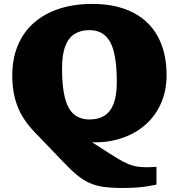

<svg xmlns="http://www.w3.org/2000/svg" viewBox="-20 -733 911 978"><path d="M302 91.5 154 -62.5Q119 -99 94 -140.5Q69 -182 55.8 -233.2Q42.5 -284.5 42.5 -348.5Q42.5 -434.5 71 -502.2Q99.5 -570 153 -617Q206.5 -664 281.8 -688.5Q357 -713 451 -713Q541.5 -713 611.8 -688.5Q682 -664 730.2 -617.5Q778.5 -571 803.5 -503.5Q828.5 -436 828.5 -350Q828.5 -267 797 -199.8Q765.5 -132.5 707.8 -86.8Q650 -41 571 -20.8Q492 -0.5 397.5 -12.5L368.5 -60L551 57Q584 78 609 91.2Q634 104.5 657.8 111Q681.5 117.5 709.5 118.5Q737.5 119.5 777 117V207.5Q754.5 212 730.5 216Q706.5 220 675.8 222.2Q645 224.5 601.5 224.5Q545 224.5 505 218.5Q465 212.5 433.2 197.8Q401.5 183 370.5 157.2Q339.5 131.5 302 91.5ZM436.5 -124.5Q480 -124.5 511 -143.2Q542 -162 558.5 -204Q575 -246 575 -315.5Q575 -408.5 560.5 -466.8Q546 -525 515 -552.2Q484 -579.5 435 -579.5Q391.5 -579.5 360.2 -560.2Q329 -541 312.5 -498Q296 -455 296 -383Q296 -292 310.5 -235Q325 -178 356.2 -151.2Q387.5 -124.5 436.5 -124.5Z"/></svg>

Font: Newsreader 9pt ExtraBold
Style: Regular
Weight: 800
Designer: Hugues Gentile
Foundry: Production Type
Version: Version 1.003